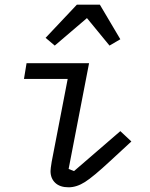

<svg xmlns="http://www.w3.org/2000/svg" viewBox="-20 -785 640 817"><path d="M195 -57Q195 -67 200 -97L268 -449H82L93 -516H359L272 -66L295 -57L492 -227L539 -183L448 -99Q377 -33 341.5 -10.5Q306 12 272 12Q235 12 215 -7Q195 -26 195 -57ZM405 -765 492 -618 446 -591 350 -708 213 -591 174 -624 307 -765Z"/></svg>

Font: iA Writer Duo S
Style: Italic
Weight: 400
Italic angle: -9.5°
Designer: Mike Abbink, Paul van der Laan, Pieter van Rosmalen, Oliver Reichenstein
Foundry: Bold Monday and Information Architects Inc.
Version: Version 2.000